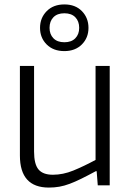

<svg xmlns="http://www.w3.org/2000/svg" viewBox="-20 -838 590 868"><path d="M271 -607Q221 -607 191 -637Q161 -667 161 -712Q161 -757 191 -787.5Q221 -818 271 -818Q321 -818 350.5 -787.5Q380 -757 380 -712Q380 -667 350 -637Q320 -607 271 -607ZM271 -647Q303 -647 320.5 -665Q338 -683 338 -712Q338 -742 320.5 -760Q303 -778 271 -778Q239 -778 221.5 -760Q204 -742 204 -712Q204 -683 221.5 -665Q239 -647 271 -647ZM201 10Q70 10 70 -135V-540H134V-153Q134 -96 154 -72Q174 -48 219 -48Q265 -48 311.5 -67Q358 -86 412 -115V-540H476V0H422L417 -64H413Q376 -44 347.5 -30Q319 -16 295 -7Q271 2 248.5 6Q226 10 201 10Z"/></svg>

Font: Encode Sans Narrow
Style: Light
Weight: 300
Designer: Pablo Impallari, Andres Torresi
Foundry: Pablo Impallari, Andres Torresi
Version: Version 1.000; ttfautohint (v1.00) -l 8 -r 50 -G 200 -x 14 -